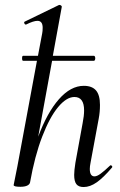

<svg xmlns="http://www.w3.org/2000/svg" viewBox="-20 -745 483 774"><path d="M85 -646H84Q80 -646 78 -651Q76 -656 80 -658L218 -725H220Q224 -725 227 -722Q230 -719 229 -717L193 -520H359Q361 -520 362.5 -517Q364 -514 364 -510Q364 -506 362.5 -503Q361 -500 359 -500H190L134 -194Q170 -291 217.5 -345Q265 -399 318 -399Q351 -399 367 -380.5Q383 -362 383 -322Q383 -293 378 -267L345 -89Q342 -74 342 -64Q342 -34 361 -34Q371 -34 386 -45Q401 -56 423 -77Q425 -79 426 -79Q429 -79 431.5 -75.5Q434 -72 431 -69Q397 -29 370 -10Q343 9 317 9Q297 9 288 -2.5Q279 -14 279 -40Q279 -57 284 -89L313 -248Q319 -278 319 -300Q319 -354 280 -354Q248 -354 214 -313Q180 -272 150 -194Q120 -116 101 -9Q99 -1 89 3.5Q79 8 62 8Q35 8 35 1L39 -19Q48 -62 50 -74L129 -500H73Q69 -500 69 -510Q69 -520 73 -520H133L150 -610Q152 -619 152 -633Q152 -661 131 -661Q115 -661 85 -646Z"/></svg>

Font: CormorantInfant-MediumItalic
Style: Italic
Weight: 500
Italic angle: -10°
Designer: Christian Thalmann (Catharsis Fonts)
Foundry: Catharsis Fonts
Version: Version 3.303